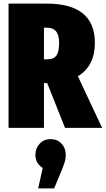

<svg xmlns="http://www.w3.org/2000/svg" viewBox="-20 -716 592 1075"><path d="M226.1 -251V0H27.8V-695.8H241.2Q511.2 -695.8 511.2 -476.1Q511.2 -346.2 416 -289.1L551.8 0H344.2L244.1 -251ZM241.2 -561H226.1V-383.8H244.1Q281.2 -383.8 296.1 -405.5Q311 -427.2 311 -476.1Q311 -520 293.9 -540.5Q276.9 -561 241.2 -561ZM348.1 150.9Q348.1 171.4 343 188.7Q337.9 206.1 325.2 237.8L283.2 338.9H193.8L219.2 224.1Q178.2 198.7 178.2 150.9Q178.2 114.7 201.9 88.9Q225.6 63 263.2 63Q300.8 63 324.5 88.1Q348.1 113.3 348.1 150.9Z"/></svg>

Font: Fira Sans Compressed Heavy
Style: Regular
Weight: 900
Width: 1
Designer: Carrois Corporate & Edenspiekermann AG
Foundry: Carrois Corporate GbR & Edenspiekermann AG
Version: Version 4.203;PS 004.203;hotconv 1.0.88;makeotf.lib2.5.64775